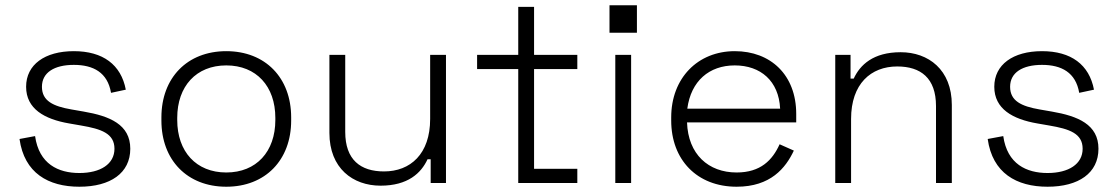

<svg xmlns="http://www.w3.org/2000/svg" viewBox="-20 -694 4239 728"><path d="M281 14C399 14 474 -38 474 -130C474 -222 396 -254 297 -271L251 -279C182 -291 139 -311 139 -365C139 -419 186 -448 260 -448C334 -448 388 -419 401 -342L457 -354C439 -449 370 -500 260 -500C150 -500 79 -449 79 -365C79 -281 149 -242 242 -226L288 -218C364 -205 414 -188 414 -130C414 -72 361 -38 281 -38C201 -38 128 -72 113 -178L54 -167C72 -38 163 14 281 14Z M838 14C986 14 1084 -87 1084 -237V-249C1084 -399 986 -500 838 -500C690 -500 592 -399 592 -249V-237C592 -87 690 14 838 14ZM652 -239V-247C652 -367 724 -446 838 -446C952 -446 1024 -367 1024 -247V-239C1024 -119 952 -40 838 -40C724 -40 652 -119 652 -239Z M1423 10C1527 10 1577 -38 1601 -90H1613V0H1671V-486H1611V-243C1611 -110 1536 -44 1436 -44C1347 -44 1289 -88 1289 -194V-486H1229V-190C1229 -56 1318 10 1423 10Z M1945 0H2169V-54H2005V-432H2169V-486H2005V-668H1945V-486H1789V-432H1945Z M2313 0H2373V-486H2313ZM2291 -570H2395V-674H2291Z M2773 14C2902 14 2959 -57 2990 -123L2936 -147C2909 -87 2864 -40 2773 -40C2666 -40 2589 -109 2585 -230H2999V-262C2999 -410 2902 -500 2766 -500C2626 -500 2525 -398 2525 -249V-237C2525 -88 2623 14 2773 14ZM2586 -282C2600 -387 2669 -446 2766 -446C2864 -446 2933 -387 2938 -282Z M3147 0H3207V-243C3207 -376 3282 -442 3382 -442C3471 -442 3529 -398 3529 -292V0H3589V-296C3589 -430 3500 -496 3395 -496C3291 -496 3241 -448 3217 -396H3205V-486H3147Z M3952 14C4070 14 4145 -38 4145 -130C4145 -222 4067 -254 3968 -271L3922 -279C3853 -291 3810 -311 3810 -365C3810 -419 3857 -448 3931 -448C4005 -448 4059 -419 4072 -342L4128 -354C4110 -449 4041 -500 3931 -500C3821 -500 3750 -449 3750 -365C3750 -281 3820 -242 3913 -226L3959 -218C4035 -205 4085 -188 4085 -130C4085 -72 4032 -38 3952 -38C3872 -38 3799 -72 3784 -178L3725 -167C3743 -38 3834 14 3952 14Z"/></svg>

Font: Meta Space Light
Style: Regular
Weight: 300
Designer: Meta Pool / Florian Karsten
Foundry: Meta Pool / Florian Karsten
Version: Version 2.000;Glyphs 3.1.1 (3137)